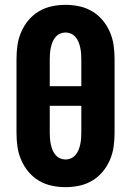

<svg xmlns="http://www.w3.org/2000/svg" viewBox="-20 -763 540 791"><path d="M250 8Q221 8 193 2Q165 -4 140.5 -18.5Q116 -33 97.5 -55Q79 -77 67.5 -103.5Q56 -130 52 -158Q48 -186 48 -215V-520Q48 -549 52 -577Q56 -605 67.5 -631.5Q79 -658 97.5 -680Q116 -702 140.5 -716.5Q165 -731 193 -737Q221 -743 250 -743Q279 -743 307 -737Q335 -731 359.5 -716.5Q384 -702 402.5 -680Q421 -658 432.5 -631.5Q444 -605 448 -577Q452 -549 452 -520V-215Q452 -186 448 -158Q444 -130 432.5 -103.5Q421 -77 402.5 -55Q384 -33 359.5 -18.5Q335 -4 307 2Q279 8 250 8ZM315 -408V-520Q315 -532 314 -543.5Q313 -555 310.5 -567Q308 -579 303.5 -590Q299 -601 291.5 -610Q284 -619 273 -624Q262 -629 250 -629Q238 -629 227 -624Q216 -619 208.5 -610Q201 -601 196.5 -590Q192 -579 189.5 -567Q187 -555 186 -543.5Q185 -532 185 -520V-408ZM250 -106Q262 -106 273 -111Q284 -116 291.5 -125Q299 -134 303.5 -145Q308 -156 310.5 -168Q313 -180 314 -191.5Q315 -203 315 -215V-327H185V-215Q185 -203 186 -191.5Q187 -180 189.5 -168Q192 -156 196.5 -145Q201 -134 208.5 -125Q216 -116 227 -111Q238 -106 250 -106Z"/></svg>

Font: Iosevka Term Curly Heavy
Style: Regular
Weight: 900
Designer: Belleve Invis
Foundry: Belleve Invis
Version: Version 32.3.0